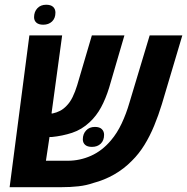

<svg xmlns="http://www.w3.org/2000/svg" viewBox="-20 -778 778 798"><path d="M20 0 102.1 -630.9H238.3L188.5 -265.1L159.7 -324.7Q169.9 -315.4 180.2 -310.8Q190.4 -306.2 197.8 -306.2Q215.8 -310.1 229.7 -317.4Q243.7 -324.7 256.3 -337.9Q271 -352.5 281.7 -374.5Q292.5 -396.5 300.8 -423.8L361.8 -630.9H497.1L433.6 -413.6Q419.4 -367.7 400.1 -332Q380.9 -296.4 352.5 -270Q319.8 -239.3 279.8 -226.1Q239.7 -212.9 194.8 -208.5Q183.6 -208 174.8 -208.5Q166 -209 156.2 -210.9Q146.5 -212.9 131.3 -218.3L194.8 -268.6L170.9 -109.9H261.7Q312 -109.9 358.4 -130.6Q404.8 -151.4 440.9 -194.3Q466.8 -224.6 485.8 -265.1Q504.9 -305.7 518.1 -351.6L602.1 -630.9H737.8L652.8 -345.2Q638.7 -298.8 620.8 -255.6Q603 -212.4 580.1 -175.3Q557.1 -138.2 528.8 -110.4Q495.6 -76.2 454.3 -52.7Q413.1 -29.3 368.2 -17.6Q338.9 -7.3 305.9 -3.7Q272.9 0 234.9 0ZM362.3 -167.5Q342.8 -167.5 333.5 -176.3Q324.2 -185.1 324.2 -198.7Q324.2 -221.2 337.9 -235.8Q351.6 -250.5 374.5 -250.5Q394 -250.5 403.3 -241.2Q412.6 -231.9 412.6 -217.8Q412.6 -194.3 398.7 -180.9Q384.8 -167.5 362.3 -167.5ZM159.7 -675.3Q141.1 -675.3 131.3 -683.8Q121.6 -692.4 121.6 -706.5Q121.6 -729 135.3 -743.7Q148.9 -758.3 171.9 -758.3Q191.4 -758.3 200.9 -749.3Q210.4 -740.2 210.4 -725.6Q210.4 -702.1 196.3 -688.7Q182.1 -675.3 159.7 -675.3Z"/></svg>

Font: Open Sans SemiCondensed
Style: Bold Italic
Weight: 700
Width: 4
Italic angle: -12°
Designer: Monotype Design Team
Foundry: Monotype Imaging Inc.
Version: Version 3.003